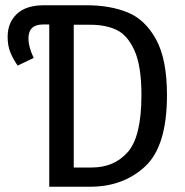

<svg xmlns="http://www.w3.org/2000/svg" viewBox="-20 -709 704 729"><path d="M614 -348Q614 -154 531 -77Q448 0 322 0H167V-616H143Q88 -616 88 -563Q88 -531 108 -489L47 -460Q29 -486 19 -511Q9 -536 9 -569Q9 -623 44 -656Q79 -689 146 -689H309Q398 -689 464.5 -662Q531 -635 572.5 -559.5Q614 -484 614 -348ZM517 -348Q517 -459 490.5 -517.5Q464 -576 422.5 -595.5Q381 -615 323 -615H260V-73H328Q414 -73 465.5 -132Q517 -191 517 -348Z"/></svg>

Font: Fira Sans Condensed
Style: Regular
Weight: 400
Width: 3
Designer: bBox Type GmbH & Carrois Corporate GbR & Edenspiekermann AG
Foundry: bBox Type GmbH & Carrois Corporate GbR & Edenspiekermann AG
Version: Version 4.301